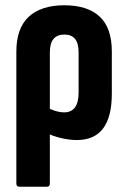

<svg xmlns="http://www.w3.org/2000/svg" viewBox="-20 -523 479 728"><path d="M54 185Q42 185 42 173V-327Q42 -416 89 -459.5Q136 -503 224 -503Q312 -503 358 -460Q404 -417 404 -328V-168Q404 -80 371 -36Q338 8 271 8Q244 8 211.5 0.5Q179 -7 155 -20L154 -118Q169 -109 188 -103Q207 -97 224 -97Q250 -97 264 -115.5Q278 -134 278 -172V-325Q278 -359 264.5 -375.5Q251 -392 224 -392Q197 -392 183 -375.5Q169 -359 169 -324V173Q169 185 158 185Z"/></svg>

Font: Sofia Sans Condensed ExtraBold
Style: Regular
Weight: 800
Designer: Botio Nikoltchev, Ani Petrova
Foundry: lettersoup
Version: Version 4.101